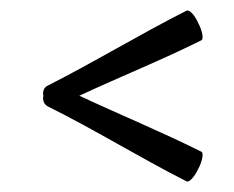

<svg xmlns="http://www.w3.org/2000/svg" viewBox="-20 -448 443 363"><path d="M70 -247C159 -203 244 -150 333 -105C338 -103 348 -114 355 -129C363 -144 365 -159 361 -161C285 -199 207 -231 130 -267C207 -303 285 -334 361 -372C365 -374 363 -389 355 -404C348 -420 338 -430 333 -428C244 -383 159 -331 70 -286C63 -283 60 -274 62 -267C60 -259 63 -251 70 -247Z"/></svg>

Font: Nupuram ExtraLight
Style: Regular
Weight: 200
Designer: Santhosh Thottingal (santhosh.thottingal@gmail.com)
Foundry: SMC
Version: Version 1.000